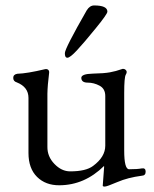

<svg xmlns="http://www.w3.org/2000/svg" viewBox="-20 -669 567 708"><path d="M219.2 -473.1Q219.2 -490.2 299.8 -630.9Q311 -648.9 327.1 -648.9Q376 -648.9 376 -626Q376 -617.2 332.5 -564Q289.1 -510.7 263.7 -483.4Q238.3 -456.1 228.5 -456.1Q218.8 -456.1 219.2 -473.1ZM85 -105V-308.1Q85 -348.1 42 -365.2Q28.8 -369.1 28.8 -381.8Q28.8 -394.5 43.9 -397Q79.1 -397.9 147 -414.1Q154.3 -415 158.2 -411.1Q162.1 -407.2 161.1 -399.9Q155.3 -354 154.8 -323.2V-127.9Q154.3 -91.8 180.7 -64.5Q207 -37.1 238.8 -37.1Q296.9 -37.1 323.2 -57.1Q368.2 -90.3 368.2 -131.8V-314.9Q368.2 -341.8 347.2 -353Q326.2 -364.3 303.2 -364.3Q280.3 -364.3 279.8 -381.8Q279.8 -396.5 322.3 -397.5Q364.7 -398.4 385.3 -402.3Q405.8 -405.8 432.1 -415H434.1Q440.9 -415 445.3 -409.2Q449.7 -403.3 443.8 -393.6Q438 -383.8 438 -326.2V-113.8Q438 -44.9 456.1 -44.9Q486.8 -44.9 502 -47.9Q517.1 -50.8 517.1 -36.1Q517.1 -21.5 502.9 -21Q451.2 -14.2 412.6 2.4Q374 19 366.2 19Q358.4 19 358.9 15.1L363.8 -50.8V-57.1Q292 13.7 199.2 14.2Q148.4 14.6 116.7 -16.6Q85 -47.9 85 -105Z"/></svg>

Font: EBGaramond
Style: Regular
Weight: 400
Version: Version 000.012g